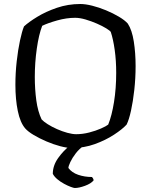

<svg xmlns="http://www.w3.org/2000/svg" viewBox="-20 -740 755 960"><path d="M340 0Q315 0 281 -9Q247 -18 212 -33Q177 -48 148.5 -65Q120 -82 106 -98Q81 -127 69 -185Q57 -243 57 -316Q57 -375 63.5 -433Q70 -491 80 -537.5Q90 -584 100 -608Q124 -630 166.5 -656Q209 -682 264.5 -701Q320 -720 382 -720Q407 -720 441 -711.5Q475 -703 510 -688.5Q545 -674 574.5 -656.5Q604 -639 619 -622Q640 -590 649 -532.5Q658 -475 658 -410Q658 -349 651.5 -290.5Q645 -232 635 -186.5Q625 -141 613 -117Q592 -94 550 -66.5Q508 -39 454 -19.5Q400 0 340 0ZM361 -69Q393 -69 426 -77.5Q459 -86 485 -97.5Q511 -109 521 -117Q539 -161 550 -229.5Q561 -298 561 -376Q561 -437 553.5 -490.5Q546 -544 534 -580Q531 -586 511.5 -598Q492 -610 464.5 -622Q437 -634 408 -642.5Q379 -651 356 -651Q313 -651 266.5 -638Q220 -625 191 -611Q174 -567 164 -497Q154 -427 154 -355Q154 -294 161.5 -238.5Q169 -183 188 -143Q198 -132 218.5 -119Q239 -106 265 -94.5Q291 -83 316.5 -76Q342 -69 361 -69ZM354 200Q349 200 334 194.5Q319 189 300.5 179Q282 169 266.5 156Q251 143 244 129Q244 88 270.5 50.5Q297 13 332 -14H403Q377 3 359 26.5Q341 50 331.5 70.5Q322 91 322 100Q339 123 371 134Q403 145 440 145Q442 147 445 152Q448 157 448 162Q435 178 405 189Q375 200 354 200Z"/></svg>

Font: Texturina 72pt Medium
Style: Regular
Weight: 500
Designer: Guillermo Torres Carreño
Foundry: Omnibus-Type
Version: Version 1.002; ttfautohint (v1.8.3)